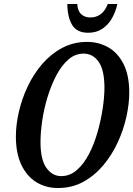

<svg xmlns="http://www.w3.org/2000/svg" viewBox="-20 -936 672 967"><path d="M272 11Q211 11 163 -18.5Q115 -48 87.5 -106Q60 -164 60 -248Q60 -307 75 -372.5Q90 -438 119.5 -500.5Q149 -563 192.5 -613.5Q236 -664 293 -694.5Q350 -725 419 -725Q476 -725 524.5 -698Q573 -671 602 -614Q631 -557 631 -469Q631 -413 616.5 -347.5Q602 -282 573 -219Q544 -156 500.5 -104Q457 -52 400 -20.5Q343 11 272 11ZM288 -49Q332 -49 367 -79.5Q402 -110 428 -160Q454 -210 471 -269.5Q488 -329 497 -388Q506 -447 506 -494Q506 -583 477 -624.5Q448 -666 401 -666Q358 -666 323.5 -635.5Q289 -605 263 -555Q237 -505 219 -445.5Q201 -386 192.5 -327Q184 -268 184 -221Q184 -131 214 -90Q244 -49 288 -49ZM424 -771Q368 -771 344 -809.5Q320 -848 319 -916H369Q371 -881 389 -864.5Q407 -848 435 -848Q464 -848 486.5 -864Q509 -880 523 -916H571Q563 -878 544.5 -845Q526 -812 496 -791.5Q466 -771 424 -771Z"/></svg>

Font: Noto Serif ExtraCondensed SemiBold
Style: Italic
Weight: 600
Width: 2
Italic angle: -12°
Designer: Monotype Design Team
Foundry: Monotype Imaging Inc.
Version: Version 2.013